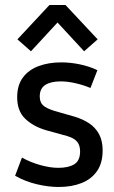

<svg xmlns="http://www.w3.org/2000/svg" viewBox="-20 -743 458 769"><path d="M214.8 5.9Q174.3 5.9 128.2 -4.9Q82 -15.6 40.5 -39.1L67.9 -111.8Q101.1 -93.3 140.9 -82Q180.7 -70.8 213.9 -70.8Q254.4 -70.8 277.6 -85.2Q300.8 -99.6 300.8 -136.7Q300.8 -159.7 289.8 -174.3Q278.8 -189 250 -197.8L163.6 -221.7Q112.8 -236.8 80.8 -267.6Q48.8 -298.3 48.8 -353.5Q48.8 -401.9 71.8 -432.6Q94.7 -463.4 134.8 -478.3Q174.8 -493.2 225.6 -493.2Q260.7 -493.2 299.1 -485.4Q337.4 -477.5 370.1 -461.9L342.3 -390.6Q313.5 -402.8 281.7 -409.9Q250 -417 223.1 -417Q183.1 -417 161.1 -402.6Q139.2 -388.2 139.2 -356.9Q139.2 -333 152.8 -320.8Q166.5 -308.6 198.2 -298.8L276.4 -276.4Q310.5 -266.6 336.4 -249.5Q362.3 -232.4 376.7 -205.8Q391.1 -179.2 391.1 -140.6Q391.1 -90.3 368.7 -57.9Q346.2 -25.4 306.6 -9.8Q267.1 5.9 214.8 5.9ZM104 -537.6 49.8 -585.4 178.2 -723.1H242.2L371.1 -585.4L316.9 -537.6L210.4 -652.8Z"/></svg>

Font: Anaheim SemiBold
Style: Regular
Weight: 600
Version: Version 2.001